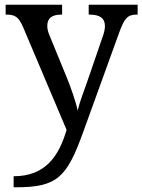

<svg xmlns="http://www.w3.org/2000/svg" viewBox="-20 -556 605 816"><path d="M38 193V240H47C224 240 264 198 334 4L486 -416C509 -480 523 -494 562 -494H565V-536H357V-494H360C404 -494 426 -479 426 -445C426 -434 423 -418 417 -402L350 -207C336 -167 319 -124 310 -86C304 -119 281 -185 262 -231L189 -409C183 -424 181 -435 181 -446C181 -479 201 -494 241 -494H244V-536H4V-494H7C46 -494 60 -482 78 -441L263 -4C230 108 173 193 38 193Z"/></svg>

Font: Noto Serif
Style: Regular
Weight: 400
Designer: Monotype Design Team
Foundry: Monotype Imaging Inc.
Version: Version 2.015